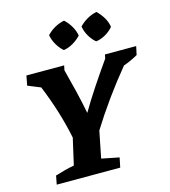

<svg xmlns="http://www.w3.org/2000/svg" viewBox="-129 -1008 982 1110"><g transform="rotate(-15 361.5 -452.5)"><path d="M72 0 82 -52Q112 -61 139.5 -68.5Q167 -76 196 -81L232 -239Q215 -322 189.5 -404Q164 -486 131 -566L55 -597L66 -655H292L286 -627Q304 -559 320.5 -491Q337 -423 350 -355Q388 -420 434.5 -490Q481 -560 531 -631L536 -655H723L712 -604Q670 -580 626 -565Q560 -485 501 -403Q442 -321 391 -239L359 -79L464 -58L452 0ZM358 -905Q381 -884 397 -856.5Q413 -829 418 -800Q398 -778 370 -761.5Q342 -745 313 -741Q291 -760 274.5 -788Q258 -816 253 -846Q273 -868 300.5 -883.5Q328 -899 358 -905ZM552 -905Q575 -883 591 -856Q607 -829 611 -800Q592 -777 564 -761Q536 -745 507 -741Q485 -759 468.5 -787Q452 -815 447 -846Q468 -868 495 -883.5Q522 -899 552 -905Z"/></g></svg>

Font: Piazzolla
Style: Bold Italic
Weight: 700
Italic angle: -11.3°
Designer: Juan Pablo del Peral
Foundry: Huerta Tipografica
Version: Version 1.330